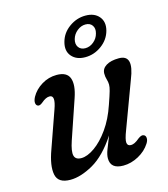

<svg xmlns="http://www.w3.org/2000/svg" viewBox="-104 -761 748 853"><g transform="rotate(-15 269.5 -334.0)"><path d="M480.5 -97.5Q489.5 -94 490.2 -82.5Q491 -71 482.5 -58Q463.5 -28 429 -9.2Q394.5 9.5 359 9.5Q300 9.5 300 -39Q300 -56 308.5 -78Q317 -100 331.5 -136.5Q278.5 -56 220.8 -23.2Q163 9.5 115.5 9.5Q59 9.5 50.8 -32Q42.5 -73.5 68 -143L127 -310.5Q149.5 -372.5 120.5 -372.5Q103.5 -372.5 83 -354.5Q68 -342 59.5 -347Q52 -350.5 51 -361.2Q50 -372 58 -387.5Q74.5 -417.5 106.5 -437Q138.5 -456.5 175.5 -456.5Q223 -456.5 234.5 -424.5Q246 -392.5 226.5 -336L165.5 -157Q150 -111 155.2 -91Q160.5 -71 187 -71Q214.5 -71 248.5 -94.8Q282.5 -118.5 314 -162.8Q345.5 -207 366 -268Q380.5 -309.5 385.2 -326.5Q390 -343.5 390 -354.5Q390 -367 386 -379.5Q382 -392 382 -407Q382 -430 403.5 -443.2Q425 -456.5 462 -456.5Q532 -456.5 489.5 -351.5L410.5 -139Q395.5 -100.5 397.2 -85.2Q399 -70 415 -70Q423 -70 432.5 -74.5Q442 -79 455.5 -90.5Q471.5 -102 480.5 -97.5ZM320 -499.5Q279.5 -499.5 258 -524.5Q236.5 -549.5 247.5 -589.5Q258 -628.5 292.5 -653.2Q327 -678 367.5 -678Q408.5 -678 429.5 -653Q450.5 -628 440.5 -589.5Q430 -550 395.5 -524.8Q361 -499.5 320 -499.5ZM357.5 -640Q337 -640 319 -625.5Q301 -611 295 -589.5Q289 -567.5 299.2 -552.8Q309.5 -538 330.5 -538Q351.5 -538 369.2 -552.8Q387 -567.5 392.5 -589.5Q398.5 -611 388.5 -625.5Q378.5 -640 357.5 -640Z"/></g></svg>

Font: Fraunces 72pt SuperSoft
Style: Italic
Weight: 400
Italic angle: -16°
Version: Version 1.000;[b76b70a41]